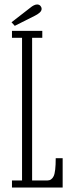

<svg xmlns="http://www.w3.org/2000/svg" viewBox="-20 -838 330 858"><path d="M33.5 0V-31.5H78.5V-669H33.5V-700H169V-669H123.5V-31.5H191.5Q210.5 -31.5 219.8 -50.8Q229 -70 229 -131H260V0ZM46 -722.5 31.5 -738.5 116 -804Q123 -810 131 -814Q139 -818 146 -818Q158 -818 163.5 -807.5Q166 -803.5 166 -798.5Q166 -789 156.5 -781Q147 -773 135.5 -767.5Z"/></svg>

Font: Imbue 10pt ExtraLight
Style: Regular
Weight: 200
Designer: Tyler Finck
Foundry: Etcetera Type Company
Version: Version 1.102; ttfautohint (v1.8.3)